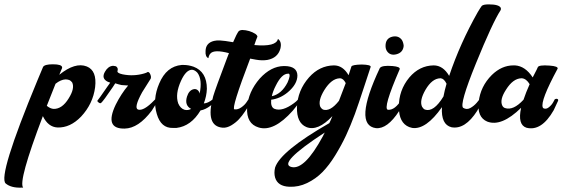

<svg xmlns="http://www.w3.org/2000/svg" viewBox="-140 -586 2573 878"><path d="M102 -292Q143 -292 144 -278Q144 -276 144 -275Q139 -263 131 -244Q204 -303 257 -282Q304 -263 295 -187Q285 -111 231 -53Q181 -1 123 -3Q80 -5 56 -55Q-58 245 -34 272Q-35 272 -41 272Q-89 274 -114 253Q-151 221 31 -218Q45 -251 57 -280Q64 -292 102 -292ZM160 -223Q138 -222 114 -203Q93 -150 74 -102Q90 -89 105 -88Q144 -87 174 -136Q203 -182 190 -209Q184 -217 177 -220Q168 -223 160 -223Z M378 -285Q382 -285 384 -284Q394 -284 398 -273Q399 -268 398 -264Q392 -252 421 -246Q471 -236 519 -250Q530 -253 536 -257Q545 -257 550 -238Q551 -230 549 -226Q549 -226 510 -164Q471 -93 491 -85Q517 -77 565 -127Q568 -130 570 -132Q575 -138 580 -129Q582 -124 579 -120Q579 -120 554 -80Q493 1 430 2Q336 4 389 -107Q414 -157 446 -195Q446 -195 416 -197Q402 -200 387 -205Q385 -202 376 -188Q332 -123 322 -115Q316 -111 306 -122Q305 -124 305 -125Q312 -133 349 -187Q362 -205 364 -208Q358 -210 353 -212Q322 -227 340 -258Q354 -283 376 -285Q377 -285 378 -285Z M699 -289Q722 -289 745 -281Q806 -258 806 -180Q805 -147 792 -113Q811 -114 832 -131Q839 -136 842 -127Q843 -124 842 -121Q842 -121 823 -103Q800 -85 777 -81Q734 -9 667 -1Q658 -1 651 -1Q596 1 577 -65Q557 -132 588 -204Q621 -283 691 -289Q696 -289 699 -289ZM738 -267Q711 -267 688 -217Q660 -156 675 -113Q685 -90 704 -84Q720 -80 734 -88Q703 -104 715 -144Q724 -173 745 -178Q757 -181 766 -172Q772 -166 773 -158Q786 -222 763 -253Q754 -263 744 -266Q741 -267 738 -267Z M967 -449Q1001 -448 1028 -431Q1038 -423 1037 -418Q1031 -404 1023 -380Q1123 -371 1131 -408Q1150 -395 1142 -363Q1130 -321 1083 -312Q1059 -308 1031 -313Q1018 -315 1004 -318Q916 -88 932 -86Q948 -84 963.5 -95Q979 -106 987 -118L995 -130Q1003 -136 1007 -128Q1008 -124 1007 -119Q1004 -114 999.5 -106Q995 -98 981 -77Q967 -56 952.5 -40.5Q938 -25 918 -13Q898 -1 879 -2Q797 -8 835 -146Q844 -177 897 -317Q903 -332 907 -343Q839 -361 822 -341Q815 -333 813 -320Q798 -326 800 -353Q801 -390 839 -399Q852 -402 866 -401Q886 -400 926 -393Q942 -431 952 -444Q957 -448 967 -449Z M1158 -284Q1161 -284 1162 -284Q1219 -283 1220 -241Q1220 -201 1176 -164Q1141 -135 1100 -130Q1097 -95 1116 -88Q1151 -75 1204 -114Q1215 -122 1221 -129Q1225 -134 1231 -129Q1233 -125 1231 -120Q1231 -120 1199 -80Q1112 18 1043 -3Q986 -20 990 -94Q995 -166 1048 -227Q1099 -283 1158 -284ZM1177 -249Q1148 -249 1121 -194Q1108 -169 1103 -146Q1148 -156 1175 -209Q1190 -243 1181 -249Q1178 -249 1177 -249Z M1483 -65Q1463 -11 1442.5 33Q1422 77 1393.5 123.5Q1365 170 1334.5 201Q1304 232 1264.5 251Q1225 270 1183 268Q1130 266 1118 226Q1112 205 1118 180Q1143 105 1366 -23Q1374 -39 1380 -55Q1313 16 1261 -5Q1216 -24 1218 -96Q1221 -173 1273 -232Q1321 -286 1387 -287Q1428 -287 1454 -242Q1462 -266 1467 -282Q1471 -290 1514 -291Q1557 -290 1555 -280Q1548 -259 1529 -201Q1498 -106 1483 -65ZM1414 -228Q1376 -227 1343 -174Q1313 -125 1325 -97Q1330 -89 1337 -85Q1370 -74 1410 -125Q1426 -165 1441 -206Q1430 -227 1416 -228Q1414 -228 1414 -228ZM1345 20Q1126 163 1194 178Q1253 191 1336 38Q1340 29 1345 20Z M1706 -376Q1703 -346 1673.5 -338Q1644 -330 1629 -353Q1623 -363 1623 -376Q1623 -410 1653 -418Q1682 -425 1698 -403Q1705 -391 1706 -376ZM1688 -270Q1609 -88 1634 -84Q1666 -81 1698 -133Q1705 -140 1710 -131Q1711 -127 1710 -124Q1710 -124 1685 -78Q1631 5 1579 0Q1474 -14 1597 -275Q1607 -288 1655 -284Q1690 -281 1688 -270Z M2095 -566Q2142 -566 2150 -550Q2152 -544 2149 -539Q2112 -482 2036 -295Q1960 -108 1978 -93Q1994 -83 2010.5 -92Q2027 -101 2040 -116L2053 -132Q2063 -137 2065 -127Q2065 -123 2064 -120Q2064 -120 2042 -79Q1987 7 1925 -4Q1876 -16 1881 -96Q1808 8 1745 -1Q1737 -3 1731 -5Q1684 -24 1684 -96Q1683 -173 1732 -232Q1778 -286 1843 -287Q1886 -287 1914 -239Q1964 -388 2045 -531Q2057 -551 2063 -559Q2070 -566 2095 -566ZM1873 -228Q1836 -227 1806 -176Q1777 -126 1790 -98Q1795 -89 1803 -85Q1843 -71 1888 -145Q1893 -172 1902 -203Q1891 -226 1876 -228Q1874 -228 1873 -228Z M2208 -287Q2212 -287 2215 -287Q2262 -284 2296 -232Q2303 -246 2314 -267Q2318 -275 2319 -278Q2323 -290 2374 -286Q2413 -283 2410 -272Q2330 -124 2342 -95Q2343 -92 2345 -91Q2357 -85 2370 -95.5Q2383 -106 2390 -119L2397 -132Q2407 -137 2412 -131Q2413 -128 2412 -125Q2412 -125 2392 -82Q2336 16 2267 -2Q2226 -16 2243 -93Q2153 -5 2088 -30Q2041 -50 2049 -120Q2057 -191 2109 -243Q2154 -287 2208 -287ZM2244 -228Q2206 -227 2174 -176Q2144 -130 2157 -103Q2161 -95 2169 -92Q2207 -79 2254 -130Q2265 -163 2282 -201Q2267 -226 2247 -228Q2246 -228 2244 -228Z"/></svg>

Font: Sagha
Style: Regular
Weight: 400
Designer: MUHAMMAD YONI
Version: Version 001.000